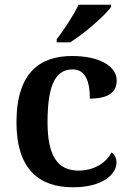

<svg xmlns="http://www.w3.org/2000/svg" viewBox="-20 -786 554 816"><path d="M221 -606H278C337 -642 427 -721 452 -756V-766H314C293 -721 250 -657 221 -619ZM290 10C417 10 475 -46 475 -95C475 -113 468 -129 454 -138C431 -94 380 -61 314 -61C221 -61 182 -129 182 -267C182 -441 224 -491 289 -491C346 -491 362 -434 362 -367C449 -367 476 -400 476 -444C476 -507 398 -548 287 -548C153 -548 50 -481 50 -266C50 -64 149 10 290 10Z"/></svg>

Font: Noto Serif Semi
Style: Regular
Weight: 600
Designer: Monotype Design Team
Foundry: Monotype Imaging Inc.
Version: Version 1.002